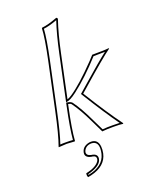

<svg xmlns="http://www.w3.org/2000/svg" viewBox="-167 -788 872 1099"><g transform="rotate(-20 269.5 -238.5)"><path d="M127.4 -200.2 187.5 -481.9Q215.3 -613.3 217.3 -669.9L220.2 -672.9Q255.4 -675.8 314.5 -698.2Q322.3 -696.3 321.3 -688Q293.9 -606.9 271.5 -500L215.8 -237.8Q227.1 -240.7 243.7 -252Q307.6 -294.4 409.7 -400.4Q424.3 -415.5 436 -429.2Q517.6 -429.2 537.6 -432.1L539.1 -429.2Q487.3 -392.1 333.5 -256.8Q319.8 -245.1 311.5 -237.8Q401.9 -91.3 469.2 0L466.3 2.9Q451.7 0 407.2 0Q367.2 0 340.3 2.9Q325.7 -25.9 304.7 -70.8Q264.2 -155.3 229 -203.1Q222.2 -210 210 -211.4L207.5 -200.2Q179.2 -67.4 174.8 0L172.4 2.9Q170.4 2.9 125 0L75.2 2.9V0Q98.6 -64 127.4 -200.2ZM258.3 36.1Q299.8 36.1 304.7 81.5Q306.6 100.1 302.2 122.1Q286.6 195.3 194.3 217.3Q184.6 219.7 174.8 221.2Q168.9 212.4 171.9 196.8Q236.8 183.1 255.4 151.9Q257.8 147.5 258.3 144Q262.7 122.6 238.8 118.7Q235.4 118.2 232.9 118.2Q193.8 110.8 198.7 81.1Q199.2 79.6 199.2 79.1Q205.6 49.3 238.8 39.1Q248 36.1 258.3 36.1ZM137.2 -197.8Q110.4 -71.3 88.9 -8.8Q105.5 -10.3 125 -9.8Q148.9 -9.8 165.5 -8.3Q170.9 -75.7 197.8 -202.1L202.1 -222.7L211.4 -221.2Q228 -218.3 236.3 -210L236.8 -209.5Q273.4 -160.2 314.9 -71.8Q333.5 -32.7 346.2 -7.8Q375.5 -10.3 407.2 -9.8Q428.2 -9.8 450.2 -8.8Q389.2 -93.3 303.2 -232.9L298.8 -240.2L305.2 -245.6Q317.4 -255.9 351.6 -286.1Q457.5 -379.4 510.3 -419.9Q485.4 -418.9 440.4 -418.9Q351.1 -320.8 269.5 -258.3Q257.8 -249.5 249 -243.7Q229.5 -231 217.8 -228L202.6 -224.6L261.7 -502Q284.2 -608.4 310.1 -685.5Q259.8 -667 227.1 -663.6Q223.6 -604.5 197.3 -480ZM258.3 45.9Q225.6 45.9 211.9 72.3Q210 77.1 209 81.1Q206.5 102.1 234.4 107.9Q273.9 112.8 268.6 144Q268.1 145.5 268.1 146Q260.7 180.7 195.8 201.2Q188 203.6 181.2 205.1Q181.2 208.5 181.2 210Q273.9 192.4 291.5 124Q292 121.6 292.5 120.1Q305.7 57.6 270 47.4Q268.1 46.9 267.1 46.9Q262.7 45.9 258.3 45.9Z"/></g></svg>

Font: Linux Biolinum Outline O
Style: Italic
Weight: 400
Italic angle: -12°
Designer: Philipp H. Poll
Foundry: Philipp H. Poll
Version: Version 0.6.2